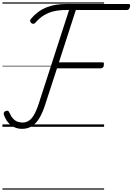

<svg xmlns="http://www.w3.org/2000/svg" viewBox="-20 -1050 1098 1590"><path d="M163 17Q127 17 97.5 3Q68 -11 46.5 -37Q25 -63 12 -100Q9 -110 12.5 -118Q16 -126 26 -130Q38 -135 45 -132.5Q52 -130 57 -119Q71 -86 88.5 -67.5Q106 -49 126 -42Q146 -35 168 -35Q211 -35 242 -70.5Q273 -106 300 -189L552 -967H522Q469 -967 425 -956.5Q381 -946 344 -923.5Q307 -901 274 -863Q265 -853 256.5 -852.5Q248 -852 238 -860Q229 -869 229 -877Q229 -885 238 -896Q264 -927 295 -950Q326 -973 362.5 -988Q399 -1003 440.5 -1010Q482 -1017 531 -1017H1043Q1054 -1017 1056.5 -1010.5Q1059 -1004 1056 -992Q1052 -978 1046 -972.5Q1040 -967 1029 -967H608L468 -534H827Q838 -534 840 -527.5Q842 -521 839 -509Q836 -495 830 -489.5Q824 -484 813 -484H452L354 -183Q333 -117 306 -72Q279 -27 244 -5Q209 17 163 17ZM0 510H842V520H0ZM0 -20H842V0H0ZM0 -505H842V-500H0ZM0 -1030H842V-1020H0Z"/></svg>

Font: Playwrite CO Guides
Style: Regular
Weight: 400
Designer: Veronika Burian, José Scaglione
Foundry: TypeTogether
Version: Version 1.003